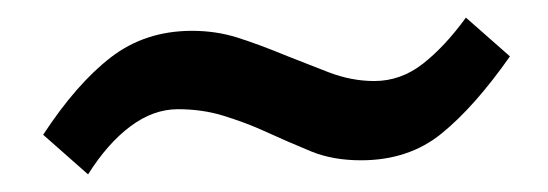

<svg xmlns="http://www.w3.org/2000/svg" viewBox="-20 -366 622 218"><path d="M80 -168 29 -213Q67 -271 106 -301Q145 -331 198 -331Q225 -331 249 -323.5Q273 -316 307 -302Q327 -294 353 -284Q379 -274 405 -274Q435 -274 460 -293.5Q485 -313 509 -346L559 -302Q519 -245 481.5 -214.5Q444 -184 390 -184Q358 -184 333.5 -194Q309 -204 276 -219Q258 -227 234 -234.5Q210 -242 182 -242Q154 -242 128 -222.5Q102 -203 80 -168Z"/></svg>

Font: STIX Two Text SemiBold
Style: Italic
Weight: 600
Italic angle: -12°
Designer: Ross Mills, John Hudson & Paul Hanslow, Tiro Typeworks Ltd; with prior portions MicroPress Inc. and Coen Hoffman, Elsevi
Foundry: Tiro Typeworks Ltd
Version: Version 2.13 b171